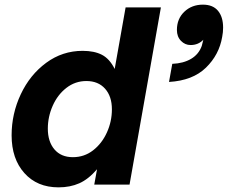

<svg xmlns="http://www.w3.org/2000/svg" viewBox="-20 -795 981 827"><path d="M30 -212Q30 -305 69.5 -389Q109 -473 179 -524.5Q249 -576 336 -576Q386 -576 419 -559Q452 -542 474 -498L521 -763H673L538 0H386L398 -66Q361 -23 321.5 -5.5Q282 12 232 12Q140 12 85 -49.5Q30 -111 30 -212ZM462 -324Q462 -380 432.5 -413Q403 -446 352 -446Q304 -446 266 -416.5Q228 -387 207 -339.5Q186 -292 186 -241Q186 -185 214.5 -151.5Q243 -118 294 -118Q343 -118 381 -147.5Q419 -177 440.5 -224.5Q462 -272 462 -324ZM722 -520Q770 -522 803 -541.5Q836 -561 849 -597Q857 -629 856 -624Q834 -601 801 -601Q777 -601 759.5 -619Q742 -637 742 -666Q742 -714 774 -744.5Q806 -775 854 -775Q897 -775 919 -748.5Q941 -722 941 -676Q941 -656 937 -636Q924 -559 867 -503.5Q810 -448 708 -442Z"/></svg>

Font: Open Sauce One ExtraBold Italic
Style: Regular
Weight: 800
Italic angle: -10°
Designer: Alfredo Marco Pradil
Foundry: Creative Sauce Fz LLC
Version: Version 1.477